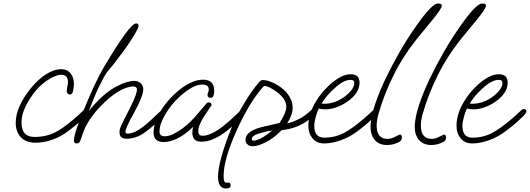

<svg xmlns="http://www.w3.org/2000/svg" viewBox="-20 -803 3033 1099"><path d="M183 14Q130 14 100 -17Q70 -48 70 -100Q70 -190 155 -296Q199 -350 244.5 -378.5Q290 -407 330 -407Q365 -407 384 -383Q403 -359 403 -323Q403 -301 397 -278Q393 -262 381 -262Q362 -262 362 -283Q362 -292 365.5 -306.5Q369 -321 369 -335Q369 -375 330 -375Q309 -375 279.5 -360Q250 -345 221 -320.5Q192 -296 170 -265Q103 -174 103 -102Q103 -19 178 -19Q225 -19 268 -33.5Q311 -48 369 -94Q405 -122 423 -139Q441 -156 462 -175Q468 -179 473 -179Q478 -179 483 -176Q488 -173 488 -167Q488 -156 468 -136Q451 -120 432 -102.5Q413 -85 372 -54Q328 -20 278.5 -3Q229 14 183 14Z M419 18Q403 18 403 2Q403 -19 418 -64.5Q433 -110 457.5 -169.5Q482 -229 510 -292Q526 -327 543 -360.5Q560 -394 575 -419Q723 -669 759 -669Q773 -669 773 -655Q773 -646 759.5 -621.5Q746 -597 724.5 -564.5Q703 -532 678.5 -499Q654 -466 632.5 -438.5Q611 -411 598 -397Q587 -384 573.5 -359Q560 -334 547 -307.5Q534 -281 526 -261L488 -167Q503 -187 527 -212Q584 -275 645.5 -307.5Q707 -340 749 -340Q772 -340 786 -326Q800 -312 800 -292Q800 -253 749 -161Q698 -70 698 -49Q698 -38 710 -38Q738 -38 771 -58.5Q804 -79 839 -111Q874 -143 907 -175Q911 -179 919 -179Q934 -179 934 -167Q934 -156 920 -142Q853 -75 805 -42Q757 -9 704 -9Q664 -9 664 -46Q664 -60 669 -73Q674 -86 685 -108L731 -199Q748 -233 756 -256Q764 -279 764 -291Q764 -308 743 -308Q706 -308 656.5 -278.5Q607 -249 551 -190Q519 -156 493.5 -118Q468 -80 453 -36L441 -1Q434 18 419 18Z M917 10Q859 10 859 -45Q859 -81 876.5 -122.5Q894 -164 924 -203.5Q954 -243 991 -275.5Q1028 -308 1067 -327.5Q1106 -347 1142 -347Q1206 -347 1206 -284Q1206 -243 1186 -243Q1168 -243 1168 -260Q1168 -267 1171.5 -274.5Q1175 -282 1175 -291Q1175 -319 1137 -319Q1076 -319 984 -226Q962 -203 941 -172Q920 -141 906.5 -109.5Q893 -78 893 -50Q893 -23 923 -23Q949 -23 978.5 -39Q1008 -55 1030 -72Q1074 -105 1120 -162Q1127 -170 1138 -183Q1149 -196 1163 -212Q1168 -217 1175 -217Q1191 -217 1191 -201L1153 -144Q1115 -88 1115 -52Q1115 -26 1140 -26Q1161 -26 1186 -37Q1211 -48 1227 -59Q1259 -80 1294 -111.5Q1329 -143 1361 -175Q1365 -179 1373 -179Q1388 -179 1388 -167Q1388 -156 1374 -142Q1334 -102 1302 -73.5Q1270 -45 1241 -27Q1222 -16 1194 -4Q1166 8 1130 8Q1081 8 1081 -44Q1081 -64 1086 -77Q995 10 917 10Z M1275 276Q1228 276 1228 209Q1228 121 1305 -71Q1318 -103 1336 -138Q1354 -173 1378 -212Q1403 -254 1425.5 -285Q1448 -316 1465 -335Q1471 -341 1475.5 -343Q1480 -345 1483 -345Q1509 -345 1542 -330Q1575 -315 1601 -292Q1625 -272 1640 -244Q1655 -216 1655 -186Q1655 -164 1646.5 -141.5Q1638 -119 1624 -97Q1650 -102 1687.5 -120Q1725 -138 1764 -175Q1768 -179 1775 -179Q1790 -179 1790 -167Q1790 -162 1785.5 -154.5Q1781 -147 1770 -136Q1696 -68 1592 -58Q1577 -42 1559.5 -27.5Q1542 -13 1523 -1Q1465 34 1424 34Q1407 34 1396 23Q1385 12 1385 -2Q1385 -48 1465 -72Q1494 -80 1523 -86Q1552 -92 1580 -99Q1600 -130 1609.5 -153Q1619 -176 1619 -192Q1619 -245 1540 -293Q1509 -312 1491 -311Q1409 -221 1336 -59Q1260 108 1260 204Q1260 227 1264 235Q1268 243 1278 243Q1281 243 1283 242.5Q1285 242 1287 242Q1300 242 1300 258Q1300 276 1275 276ZM1431 2Q1468 2 1538 -56Q1522 -54 1507.5 -51Q1493 -48 1466 -40Q1421 -27 1421 -7Q1421 2 1431 2Z M1835 18Q1793 18 1769 -11Q1745 -40 1745 -82Q1745 -154 1793 -230Q1806 -251 1823 -271.5Q1840 -292 1860 -311Q1890 -340 1923 -359Q1956 -378 1987 -378Q2038 -378 2038 -330Q2038 -270 1968 -221Q1903 -177 1840 -177Q1829 -177 1820.5 -178.5Q1812 -180 1805 -182Q1795 -163 1787 -133Q1779 -103 1779 -81Q1779 -15 1837 -15Q1884 -15 1926 -31.5Q1968 -48 2026 -94Q2062 -122 2080 -139Q2098 -156 2119 -175Q2125 -179 2130 -179Q2135 -179 2140 -176Q2145 -173 2145 -167Q2145 -156 2125 -136Q2108 -120 2089 -102.5Q2070 -85 2029 -54Q1985 -20 1933 -1Q1881 18 1835 18ZM1834 -209Q1866 -209 1895 -219Q1924 -229 1950 -248Q2008 -291 2008 -329Q2008 -346 1987 -346Q1947 -346 1894 -297Q1868 -273 1851.5 -253.5Q1835 -234 1821 -211Q1827 -209 1834 -209Z M2196 27Q2150 27 2125.5 -1.5Q2101 -30 2101 -77Q2101 -111 2113 -159Q2134 -240 2184 -347Q2223 -428 2268 -506.5Q2313 -585 2367 -661Q2453 -783 2487 -783Q2509 -783 2509 -771Q2509 -754 2453 -686L2383 -601Q2292 -491 2234.5 -376Q2177 -261 2145 -146Q2136 -113 2136 -84Q2136 -8 2198 -8Q2220 -8 2243 -21Q2266 -33 2268 -33Q2280 -33 2280 -16Q2280 -1 2269 7Q2235 27 2196 27Z M2449 27Q2403 27 2378.5 -1.5Q2354 -30 2354 -77Q2354 -111 2366 -159Q2387 -240 2437 -347Q2476 -428 2521 -506.5Q2566 -585 2620 -661Q2706 -783 2740 -783Q2762 -783 2762 -771Q2762 -754 2706 -686L2636 -601Q2545 -491 2487.5 -376Q2430 -261 2398 -146Q2389 -113 2389 -84Q2389 -8 2451 -8Q2473 -8 2496 -21Q2519 -33 2521 -33Q2533 -33 2533 -16Q2533 -1 2522 7Q2488 27 2449 27Z M2683 18Q2641 18 2617 -11Q2593 -40 2593 -82Q2593 -154 2641 -230Q2654 -251 2671 -271.5Q2688 -292 2708 -311Q2738 -340 2771 -359Q2804 -378 2835 -378Q2886 -378 2886 -330Q2886 -270 2816 -221Q2751 -177 2688 -177Q2677 -177 2668.5 -178.5Q2660 -180 2653 -182Q2643 -163 2635 -133Q2627 -103 2627 -81Q2627 -15 2685 -15Q2732 -15 2774 -31.5Q2816 -48 2874 -94Q2910 -122 2928 -139Q2946 -156 2967 -175Q2973 -179 2978 -179Q2983 -179 2988 -176Q2993 -173 2993 -167Q2993 -156 2973 -136Q2956 -120 2937 -102.5Q2918 -85 2877 -54Q2833 -20 2781 -1Q2729 18 2683 18ZM2682 -209Q2714 -209 2743 -219Q2772 -229 2798 -248Q2856 -291 2856 -329Q2856 -346 2835 -346Q2795 -346 2742 -297Q2716 -273 2699.5 -253.5Q2683 -234 2669 -211Q2675 -209 2682 -209Z"/></svg>

Font: Oooh Baby
Style: Regular
Weight: 400
Designer: Robert E. Leuschke
Foundry: Robert E. Leuschke
Version: Version 1.011; ttfautohint (v1.8.3)